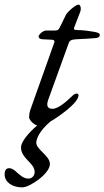

<svg xmlns="http://www.w3.org/2000/svg" viewBox="-103 -530 452 831"><path d="M306 -392C288 -395 258 -400 231 -400C220 -400 215 -402 218 -411L244 -478C249 -491 247 -510 236 -510C226 -510 190 -481 182 -465L158 -416C151 -401 148 -398 134 -398H98C80 -398 64 -377 64 -374C64 -369 65 -361 82 -360L122 -358C128 -358 135 -355 132 -346L37 -79C30 -59 23 -45 23 -23C23 -11 42 9 58 13C20 45 -12 84 -12 108C-12 132 2 148 16 163C31 179 47 193 47 215C47 230 35 243 21 243C-1 243 -15 229 -29 217C-39 207 -51 198 -63 198C-75 198 -83 205 -83 225C-83 257 -52 281 -6 281C25 281 113 222 113 180C113 162 99 147 84 132C69 117 54 102 54 88C54 72 66 38 115 -4C142 -19 237 -83 237 -118C237 -122 234 -125 229 -125C224 -125 217 -122 210 -115C189 -95 151 -59 124 -59C101 -59 97 -74 106 -99L195 -345C198 -353 205 -359 226 -360C255 -361 281 -363 310 -365C325 -366 329 -374 329 -377C329 -384 327 -388 306 -392Z"/></svg>

Font: EB Garamond
Style: Italic
Weight: 400
Italic angle: -17.2°
Designer: Georg Duffner and Octavio Pardo
Foundry: Georg Duffner
Version: Version 1.000;PS 001.000;hotconv 1.0.88;makeotf.lib2.5.64775